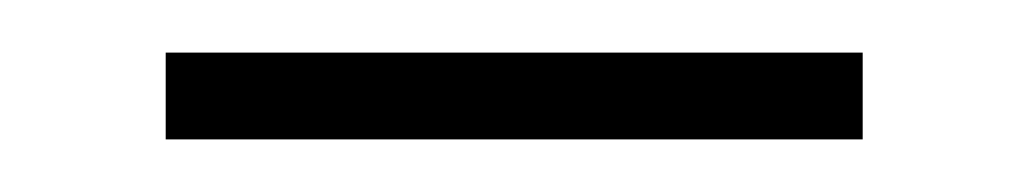

<svg xmlns="http://www.w3.org/2000/svg" viewBox="-20 -707 390 73"><path d="M43 -687H308V-654H43Z"/></svg>

Font: Gontserrat ExtraLight
Style: Regular
Weight: 275
Designer: Julieta Ulanovsky
Foundry: Julieta Ulanovsky
Version: Version 6.001